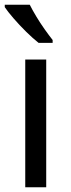

<svg xmlns="http://www.w3.org/2000/svg" viewBox="-21 -786 299 806"><path d="M173 0H85V-536H173ZM104 -766Q115 -744 131.5 -716.5Q148 -689 166.5 -663Q185 -637 200 -618V-606H141Q118 -624 89 -652.5Q60 -681 35.5 -709.5Q11 -738 -1 -756V-766Z"/></svg>

Font: Noto Sans Historical
Style: Regular
Weight: 400
Designer: Monotype Design Team
Foundry: Monotype Imaging Inc.
Version: Version 2.013; ttfautohint (v1.8.4.7-5d5b)